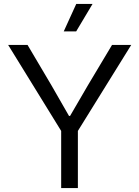

<svg xmlns="http://www.w3.org/2000/svg" viewBox="-20 -958 710 978"><path d="M291.6 0V-291.1L21.6 -729H120.4L241.7 -523.9L331.4 -367.6H337L428 -523.9L550.6 -729H648.4L376.7 -291.1V0ZM304.7 -798.1 368.4 -937.9H451.4L368 -798.1Z"/></svg>

Font: Mona Sans ExtraLight
Style: Regular
Weight: 200
Designer: Deni Anggara
Foundry: GitHub
Version: Version 2.000